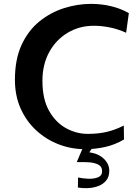

<svg xmlns="http://www.w3.org/2000/svg" viewBox="-20 -768 725 991"><path d="M419 2Q348 2 283 -23Q218 -48 167 -95Q116 -142 86.5 -208Q57 -274 57 -356Q57 -462 91.5 -536.5Q126 -611 183.5 -657.5Q241 -704 310.5 -726Q380 -748 450 -748Q505 -748 555.5 -735.5Q606 -723 645 -700L631 -599Q589 -618 546.5 -626.5Q504 -635 464 -635Q390 -635 329.5 -599Q269 -563 234 -499Q199 -435 199 -351Q199 -257 233 -196.5Q267 -136 320.5 -106.5Q374 -77 433 -77Q488 -77 532 -87.5Q576 -98 619 -120L620 -48Q572 -20 521 -9Q470 2 419 2ZM376 69 417 -27 474 -30 441 18Q489 25 516.5 52Q544 79 544 113Q544 145 527.5 164.5Q511 184 485.5 193Q460 202 432.5 203Q405 204 382 200L383 148Q405 153 434 154.5Q463 156 485 147.5Q507 139 507 116Q507 91 486 81Q465 71 436 69.5Q407 68 384 69L385 68Z"/></svg>

Font: Marhey
Style: Regular
Weight: 400
Designer: Nur Syamsi & Bustanul Arifin
Foundry: Namelatype
Version: Version 1.000; ttfautohint (v1.8.4.7-5d5b)